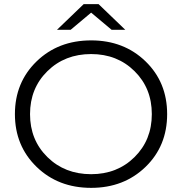

<svg xmlns="http://www.w3.org/2000/svg" viewBox="-20 -901 879 927"><path d="M420 -840 321 -757H255L384 -881H456L585 -757H519ZM420 -706Q578 -706 682.5 -605Q787 -504 787 -350Q787 -196 682.5 -95Q578 6 420 6Q261 6 156.5 -95.5Q52 -197 52 -350Q52 -503 156.5 -604.5Q261 -706 420 -706ZM420 -60Q546 -60 629.5 -142.5Q713 -225 713 -350Q713 -475 629.5 -557.5Q546 -640 420 -640Q293 -640 209 -557.5Q125 -475 125 -350Q125 -225 209 -142.5Q293 -60 420 -60Z"/></svg>

Font: Montserrat Alternates
Style: Regular
Weight: 400
Designer: Julieta Ulanovsky
Foundry: Julieta Ulanovsky
Version: Version 7.200;PS 007.200;hotconv 1.0.88;makeotf.lib2.5.64775